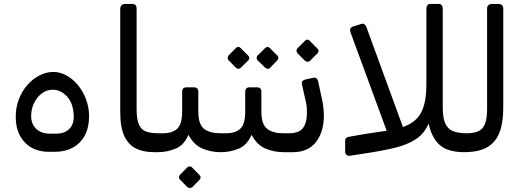

<svg xmlns="http://www.w3.org/2000/svg" viewBox="-20 -770 2671 974"><path d="M228 0Q151 0 106 -47.5Q61 -95 60 -172Q59 -222 75 -264.5Q91 -307 118.5 -338.5Q146 -370 180.5 -387.5Q215 -405 250 -405Q285 -405 317.5 -387Q350 -369 375.5 -338Q401 -307 416 -267.5Q431 -228 432 -184Q432 -123 410 -82.5Q388 -42 349 -21Q310 0 260 0ZM233 -92H265Q308 -92 332 -116.5Q356 -141 354 -183Q352 -246 320 -280.5Q288 -315 247 -315Q217 -315 192 -296Q167 -277 152.5 -246.5Q138 -216 138 -182Q138 -141 163.5 -116.5Q189 -92 233 -92Z M780 2H762Q708 2 670 -16.5Q632 -35 611 -79Q590 -123 590 -201V-725Q590 -736 596.5 -743Q603 -750 616 -750H651Q663 -750 668 -743.5Q673 -737 673 -727V-218Q673 -165 684.5 -138.5Q696 -112 720.5 -103Q745 -94 784 -94H795Q810 -94 810 -79V-28Q810 2 780 2Z M780 2Q765 2 765 -14V-64Q765 -94 795 -94H808Q854 -94 879 -117Q904 -140 904 -204V-304Q904 -327 926 -327H964Q986 -327 986 -304V-204Q986 -139 1015 -116.5Q1044 -94 1097 -94H1115Q1130 -94 1130 -79V-28Q1130 2 1100 2Q1050 2 1006.5 -16.5Q963 -35 936 -86Q914 -34 871 -16Q828 2 780 2ZM955 180Q950 184 943 183.5Q936 183 930 179L893 141Q888 136 888 129Q888 122 893 117L930 79Q936 74 942.5 74Q949 74 954 79L991 117Q997 122 997.5 129Q998 136 992 142Z M1100 2Q1085 2 1085 -14V-64Q1085 -94 1115 -94H1128Q1174 -94 1199 -117Q1224 -140 1224 -204V-304Q1224 -327 1246 -327H1284Q1306 -327 1306 -304V-204Q1306 -139 1335 -116.5Q1364 -94 1417 -94H1435Q1450 -94 1450 -79V-28Q1450 2 1420 2Q1370 2 1326.5 -16.5Q1283 -35 1256 -86Q1234 -34 1191 -16Q1148 2 1100 2ZM1201 -426Q1196 -421 1189 -421Q1182 -421 1176 -427L1140 -464Q1135 -470 1135 -476.5Q1135 -483 1140 -489L1176 -526Q1182 -532 1189 -532Q1196 -532 1201 -526L1238 -489Q1244 -484 1244.5 -476.5Q1245 -469 1239 -463ZM1350 -426Q1345 -420 1338 -421Q1331 -422 1325 -427L1287 -464Q1282 -469 1282 -476.5Q1282 -484 1287 -489L1325 -526Q1331 -532 1337 -532Q1343 -532 1349 -526L1386 -489Q1392 -484 1392 -476.5Q1392 -469 1386 -463Z M1422 2Q1413 2 1409 -4Q1405 -10 1405 -17V-72Q1405 -86 1413 -90Q1421 -94 1435 -94H1447Q1496 -94 1516.5 -120Q1537 -146 1537 -198Q1537 -216 1535.5 -231.5Q1534 -247 1529 -265L1512 -341Q1509 -353 1514 -358.5Q1519 -364 1530 -367L1567 -375Q1589 -380 1594 -357L1613 -269Q1618 -249 1620.5 -223Q1623 -197 1623 -184Q1623 -101 1583 -49.5Q1543 2 1465 2ZM1552 -461Q1547 -456 1540 -456.5Q1533 -457 1527 -462L1489 -500Q1484 -506 1484 -513Q1484 -520 1489 -525L1527 -563Q1533 -569 1539.5 -569Q1546 -569 1551 -563L1589 -525Q1603 -512 1590 -499Z M1756 20Q1744 22 1737.5 15.5Q1731 9 1731 -1V-57Q1731 -74 1755 -77L1842 -92Q1900 -100 1947.5 -107.5Q1995 -115 2031.5 -128.5Q2068 -142 2093 -167Q2118 -192 2130.5 -234.5Q2143 -277 2143 -344V-727Q2143 -737 2148 -743.5Q2153 -750 2163 -750H2206Q2216 -750 2221 -743.5Q2226 -737 2226 -727V-224Q2226 -172 2239 -143.5Q2252 -115 2279 -104.5Q2306 -94 2348 -94Q2363 -94 2363 -79V-28Q2363 2 2333 2Q2288 2 2252 -10.5Q2216 -23 2191.5 -55Q2167 -87 2154 -143Q2133 -93 2090.5 -64.5Q2048 -36 1984 -20.5Q1920 -5 1834 8ZM1954 -73 1758 -606Q1754 -619 1758 -626Q1762 -633 1773 -636L1808 -647Q1820 -652 1827 -648Q1834 -644 1839 -632L2036 -93Z M2333 2Q2318 2 2318 -13V-64Q2318 -94 2348 -94Q2383 -94 2406 -104Q2429 -114 2440 -141Q2451 -168 2451 -218V-727Q2451 -737 2457.5 -743.5Q2464 -750 2474 -750H2510Q2521 -750 2527 -743.5Q2533 -737 2533 -727V-226Q2533 -165 2521.5 -121.5Q2510 -78 2485.5 -50.5Q2461 -23 2423.5 -10.5Q2386 2 2333 2Z"/></svg>

Font: Rubik
Style: Italic
Weight: 400
Italic angle: -12°
Designer: Hubert and Fischer
Foundry: Hubert and Fischer
Version: Version 2.300;gftools[0.9.30]